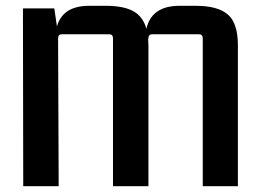

<svg xmlns="http://www.w3.org/2000/svg" viewBox="-20 -641 891 661"><path d="M345 -621Q404 -621 438 -603Q472 -585 484 -542Q502 -621 598 -621H654Q730 -621 764.5 -591Q799 -561 799 -485V0H678V-509Q678 -523 665 -523H504Q491 -523 491 -509L490 -505Q491 -495 491 -485V0H369V-509Q369 -523 356 -523H193Q180 -523 180 -509L182 0H60L59 -612H167L176 -550Q196 -621 287 -621Z"/></svg>

Font: Kdam Thmor Pro
Style: Regular
Weight: 400
Designer: Sovichet Tep, Longdey Hak
Foundry: Anagata Design
Version: Version 1.003; ttfautohint (v1.8.4.7-5d5b)